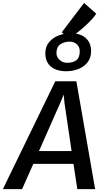

<svg xmlns="http://www.w3.org/2000/svg" viewBox="-65 -1310 716 1330"><path d="M-45 0 318 -747H464L594 0H470.5L444 -175H166L88 0ZM205 -263.5H431L381.5 -598L376.5 -655L353 -598.5ZM394.5 -816.5Q325.5 -816.5 287.2 -849.2Q249 -882 249 -940.5Q249 -987.5 275.5 -1018.5Q302 -1050 343 -1065Q384 -1080 426.5 -1080Q490.5 -1080 528.2 -1047.2Q566 -1014.5 566 -955.5Q566 -909.5 542.5 -879.5Q518.5 -848 479 -832.2Q439.5 -816.5 394.5 -816.5ZM399.5 -875Q440.5 -875 464 -893Q487.5 -911 487.5 -955.5Q487.5 -984.5 467.8 -1003Q448 -1021.5 417 -1021.5Q380 -1021.5 353 -1003Q326 -984.5 326 -942.5Q326 -914.5 348.2 -894.8Q370.5 -875 399.5 -875ZM410 -1047 362.5 -1086 517.5 -1289.5 601.5 -1215.5Q594.5 -1202.5 577.5 -1183.2Q560.5 -1164 538 -1142.5Q515.5 -1121 491.5 -1101.2Q467.5 -1081.5 446 -1066.8Q424.5 -1052 410 -1047Z"/></svg>

Font: Merriweather Sans Medium
Style: Italic
Weight: 500
Italic angle: -7.5°
Designer: Eben Sorkin
Foundry: Eben Sorkin
Version: Version 2.001